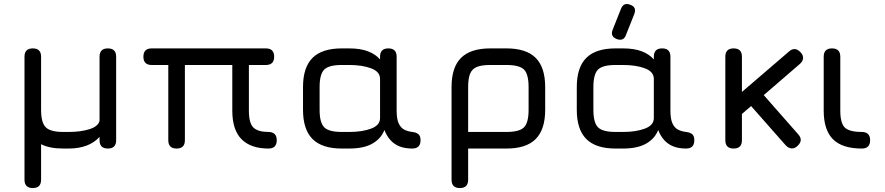

<svg xmlns="http://www.w3.org/2000/svg" viewBox="-20 -752 4478 972"><path d="M104 158V-465Q104 -507 146 -507Q188 -507 188 -465V-196Q188 -131 211.8 -107.5Q235.5 -84 300 -84H328Q388 -84 432.8 -98Q477.5 -112 484 -141V-465Q484 -507 526 -507Q568 -507 568 -465V-42Q568 0 526 0Q484 0 484 -42V-59Q458 -30 418.5 -15Q379 0 328 0H300Q230.5 0 188 -22V158Q188 200 146 200Q104 200 104 158Z M706 -465Q706 -507 748 -507H1326Q1368 -507 1368 -465Q1368 -423 1326 -423H1240V-192Q1240 -128.5 1263 -106.2Q1286 -84 1339 -84Q1358.5 -84 1369.8 -74Q1381 -64 1381 -42Q1381 0 1339 0Q1250 0 1203 -47Q1156 -94 1156 -192V-423H916V-42Q916 0 874 0Q832 0 832 -42V-423H748Q706 -423 706 -465Z M1514 -196V-311Q1514 -411 1562.2 -459Q1610.5 -507 1710 -507H1748Q1804.5 -507 1843 -492.2Q1881.5 -477.5 1904 -451V-465Q1904 -507 1946 -507Q1988 -507 1988 -465V-192Q1988 -149.5 1998.5 -127Q2009 -104.5 2027 -95.5Q2045 -86.5 2067 -84Q2086.5 -82 2097.8 -73Q2109 -64 2109 -42Q2109 0 2067 0Q2031 0 2003.8 -10.5Q1976.5 -21 1957.2 -42Q1938 -63 1926 -94Q1909.5 -50.5 1865.5 -25.2Q1821.5 0 1748 0H1710Q1610.5 0 1562.2 -48.2Q1514 -96.5 1514 -196ZM1598 -196Q1598 -131 1621.5 -107.5Q1645 -84 1710 -84H1748Q1814 -84 1859 -101Q1904 -118 1904 -154V-353Q1904 -389 1859 -406Q1814 -423 1748 -423H1710Q1645 -423 1621.5 -399.8Q1598 -376.5 1598 -311Z M2266 158V-311Q2266 -411.5 2314.2 -459.2Q2362.5 -507 2462 -507H2544Q2644 -507 2692 -459Q2740 -411 2740 -311V-196Q2740 -96.5 2692 -48.2Q2644 0 2544 0H2350V158Q2350 200 2308 200Q2266 200 2266 158ZM2350 -84H2544Q2609.5 -84 2632.8 -107.5Q2656 -131 2656 -196V-311Q2656 -376.5 2632.8 -399.8Q2609.5 -423 2544 -423H2462Q2418.5 -423 2394.2 -413.2Q2370 -403.5 2360 -379.2Q2350 -355 2350 -311Z M2900 -196V-311Q2900 -411 2948.2 -459Q2996.5 -507 3096 -507H3134Q3190.5 -507 3229 -492.2Q3267.5 -477.5 3290 -451V-465Q3290 -507 3332 -507Q3374 -507 3374 -465V-192Q3374 -149.5 3384.5 -127Q3395 -104.5 3413 -95.5Q3431 -86.5 3453 -84Q3472.5 -82 3483.8 -73Q3495 -64 3495 -42Q3495 0 3453 0Q3417 0 3389.8 -10.5Q3362.5 -21 3343.2 -42Q3324 -63 3312 -94Q3295.5 -50.5 3251.5 -25.2Q3207.5 0 3134 0H3096Q2996.5 0 2948.2 -48.2Q2900 -96.5 2900 -196ZM2984 -196Q2984 -131 3007.5 -107.5Q3031 -84 3096 -84H3134Q3200 -84 3245 -101Q3290 -118 3290 -154V-353Q3290 -389 3245 -406Q3200 -423 3134 -423H3096Q3031 -423 3007.5 -399.8Q2984 -376.5 2984 -311ZM3101.4 -554.6Q3136.7 -541.4 3148.6 -574.2L3190.9 -680.4Q3204.7 -715.4 3171.3 -727.7Q3137.4 -741.4 3124 -708.1L3081.8 -601.9Q3068.1 -568 3101.4 -554.6Z M3694 0Q3652 0 3652 -42V-465Q3652 -507 3694 -507Q3736 -507 3736 -465V-286.5L3974 -491Q4004.5 -518.5 4034 -486Q4047 -472 4045.5 -456.5Q4044 -441 4029 -428L3846.5 -270.5L4021 -72Q4048.5 -41.5 4017 -13Q4003 0.5 3987.2 -0.8Q3971.5 -2 3958 -16L3782.5 -215L3736 -175V-42Q3736 0 3694 0Z M4343 0Q4244 0 4197 -47Q4150 -94 4150 -192V-465Q4150 -507 4192 -507Q4234 -507 4234 -465V-192Q4234 -128.5 4257 -106.2Q4280 -84 4343 -84Q4362.5 -84 4373.8 -74Q4385 -64 4385 -42Q4385 0 4343 0Z"/></svg>

Font: Jura Light
Style: Bold
Weight: 700
Version: Version 5.104